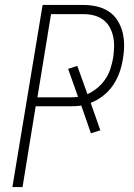

<svg xmlns="http://www.w3.org/2000/svg" viewBox="-20 -755 540 775"><path d="M30 0 152 -735H316Q344 -735 370.5 -729Q397 -723 418.5 -709Q440 -695 454 -673Q468 -651 474.5 -625.5Q481 -600 481 -572.5Q481 -545 476 -517Q472 -490 462.5 -463Q453 -436 436.5 -411.5Q420 -387 396.5 -368.5Q373 -350 346 -340L385 -229L347 -217L308 -329Q296 -327 284.5 -326.5Q273 -326 262 -326H124L71 0ZM131 -362H262Q270 -362 278.5 -362.5Q287 -363 295 -364L255 -477L292 -489L333 -375Q355 -385 373.5 -400.5Q392 -416 405.5 -436Q419 -456 426 -478.5Q433 -501 437 -523Q440 -545 440.5 -566.5Q441 -588 436.5 -608.5Q432 -629 422 -646.5Q412 -664 395.5 -676Q379 -688 358.5 -693Q338 -698 316 -698H186Z"/></svg>

Font: Iosevka SS04 Extralight
Style: Italic
Weight: 200
Italic angle: -9°
Monospace: yes
Designer: Belleve Invis
Foundry: Belleve Invis
Version: Version 19.0.0; ttfautohint (v1.8.4)